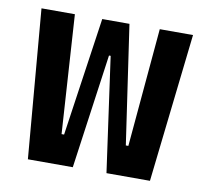

<svg xmlns="http://www.w3.org/2000/svg" viewBox="-64 -588 713 658"><g transform="rotate(10 293.0 -259.0)"><path d="M346.7 0H498L556.6 -517.6H440.9L404.3 -105H395.5L335.4 -517.6H240.7L180.7 -105H171.9L145.5 -517.6H29.3L73.2 0H229.5L285.2 -398.4H291Z"/></g></svg>

Font: Cascadia Mono SemiBold
Style: Regular
Weight: 600
Monospace: yes
Designer: Aaron Bell
Foundry: Saja Typeworks
Version: Version 2404.023